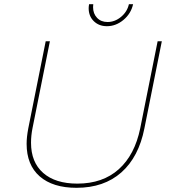

<svg xmlns="http://www.w3.org/2000/svg" viewBox="-20 -896 814 916"><path d="M669 -284Q642 -147 559 -73.5Q476 0 345 0Q232 0 169.5 -54.5Q107 -109 107 -210Q107 -242 115 -284L198 -699H218L135 -284Q128 -249 128 -215Q128 -122 186 -71Q244 -20 349 -20Q470 -20 546.5 -88.5Q623 -157 649 -284L732 -699H752ZM424 -862Q424 -831 443 -811Q462 -791 493 -791Q528 -791 557.5 -815.5Q587 -840 595 -876H615Q605 -831 569 -801Q533 -771 490 -771Q452 -771 427.5 -795Q403 -819 403 -857Q403 -864 405 -876H425Q424 -871 424 -862Z"/></svg>

Font: Gontserrat Thin
Style: Italic
Weight: 250
Italic angle: -11.3°
Designer: Julieta Ulanovsky
Foundry: Julieta Ulanovsky
Version: Version 6.001